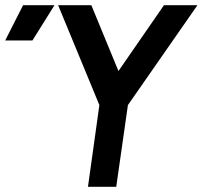

<svg xmlns="http://www.w3.org/2000/svg" viewBox="-118 -720 781 740"><path d="M-98 -564H7L92 -700H-29ZM514 -700 270 -347 265 -315H375L643 -700ZM106 -700 265 -315H375L379 -348L234 -700ZM265 -315 221 0H330L375 -315Z"/></svg>

Font: Unageo
Style: SemiBold-Italic
Weight: 600
Designer: Richard Sepsi
Foundry: Richard Sepsi
Version: Version 2.000